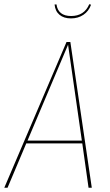

<svg xmlns="http://www.w3.org/2000/svg" viewBox="-26 -877 516 897"><path d="M305.7 -791Q272 -791 252 -807.9Q231.9 -824.7 229 -856L237.8 -856.4Q245.6 -802.2 306.2 -802.2Q367.7 -802.2 391.1 -857.4L399.4 -855Q388.7 -824.7 363.8 -807.9Q338.9 -791 305.7 -791ZM387.7 0 358.4 -207H96.7L9.3 0H-5.9L284.7 -680.7H302.7L402.8 0ZM102.5 -220.2H356.4L292 -668Z"/></svg>

Font: Fira Sans Compressed Hair
Style: Italic
Weight: 100
Width: 3
Italic angle: -8°
Designer: Carrois Corporate & Edenspiekermann AG
Foundry: Carrois Corporate GbR & Edenspiekermann AG
Version: Version 4.203;PS 004.203;hotconv 1.0.88;makeotf.lib2.5.64775